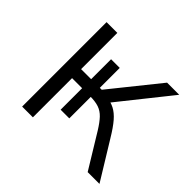

<svg xmlns="http://www.w3.org/2000/svg" viewBox="-121 -635 783 783"><g transform="rotate(45 270.5 -243.5)"><path d="M88 0V-487H150V-278H208V-393H258V-278H269L437 -487H507L321 -254L300 -273Q330 -269 350.5 -258.5Q371 -248 390.5 -225.5Q410 -203 434 -163L534 0H466L375 -149Q357 -178 341 -195Q325 -212 304.5 -219Q284 -226 251 -226H240L258 -238V-102H208V-226H150V0Z"/></g></svg>

Font: Nunito Sans 11pt Light
Style: Regular
Weight: 300
Version: Version 3.101;gftools[0.9.27]